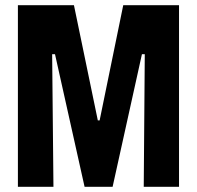

<svg xmlns="http://www.w3.org/2000/svg" viewBox="-20 -720 761 740"><path d="M49 0V-700H265L357 -256H364L455 -700H670V0H534L538 -511H527L414 0H306L192 -511H181L186 0Z"/></svg>

Font: Phudu Light SemiBold
Style: Regular
Weight: 600
Version: Version 1.005;gftools[0.9.23]